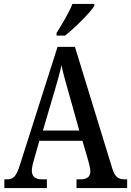

<svg xmlns="http://www.w3.org/2000/svg" viewBox="-20 -951 663 971"><path d="M266 -784V-771H309C360 -811 435 -886 457 -921V-931H346C329 -886 294 -830 266 -784ZM2 0H217V-44H192C157 -44 141 -60 141 -88C141 -104 147 -128 152 -144L179 -239H397L427 -136C432 -118 437 -97 437 -84C437 -58 420 -44 389 -44H367V0H623V-44H613C579 -44 562 -55 549 -95L359 -714H271L82 -121C62 -57 47 -44 16 -44H2ZM197 -291 254 -484C269 -535 282 -581 291 -621C299 -581 313 -532 329 -476L381 -291Z"/></svg>

Font: Noto Serif Thai Condensed Medium
Style: Regular
Weight: 500
Width: 3
Designer: Monotype Design Team
Foundry: Monotype Imaging Inc.
Version: Version 2.002